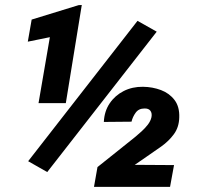

<svg xmlns="http://www.w3.org/2000/svg" viewBox="-20 -732 773 752"><path d="M593.8 -607.9 165 -58.1 90.3 -100.6 518.6 -650.4ZM300.3 -712.4 237.8 -328.1H130.9L175.3 -586.4L88.9 -568.8L104 -655.3L288.1 -711.9ZM661.6 -85.4 646 0H348.1L361.8 -77.6L510.3 -196.3Q521.5 -205.6 534.9 -217.8Q548.3 -230 559.1 -243.9Q569.8 -257.8 573.2 -272.9Q576.2 -288.6 569.1 -298.1Q562 -307.6 545.9 -307.1Q523.4 -307.1 511.5 -290.8Q499.5 -274.4 495.1 -255.4L386.7 -254.4Q388.7 -296.4 409.7 -327.4Q430.7 -358.4 464.6 -375.5Q498.5 -392.6 540 -392.1Q577.6 -391.6 610.6 -379.2Q643.6 -366.7 663.6 -340.3Q683.6 -314 682.1 -272Q681.2 -233.9 661.1 -206.5Q641.1 -179.2 611.8 -158.4Q582.5 -137.7 554.7 -118.7L507.8 -86.4Z"/></svg>

Font: Roboto Black
Style: Italic
Weight: 900
Italic angle: -12°
Designer: Christian Robertson
Foundry: Google
Version: Version 3.0; 2020